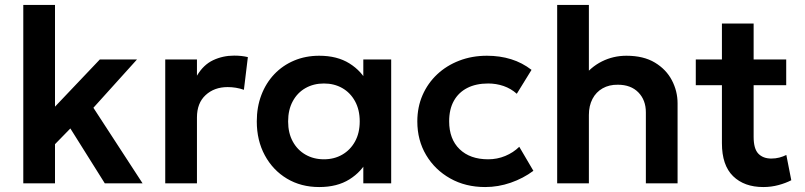

<svg xmlns="http://www.w3.org/2000/svg" viewBox="-20 -740 3250 775"><path d="M74 0V-720H202V-309.5L383 -500H533L357 -305L555.5 0H403L264 -221.5L202 -158V0Z M647 0V-500H775V-434.5Q801 -478.5 840.2 -497Q879.5 -515.5 925 -515.5Q941 -515.5 954.5 -514Q968 -512.5 980.5 -509.5L964.5 -377.5Q949 -383 932.2 -385.8Q915.5 -388.5 899 -388.5Q845 -388.5 810 -356.2Q775 -324 775 -266V0Z M1268.5 15Q1195 15 1138.2 -19Q1081.5 -53 1049 -113Q1016.5 -173 1016.5 -250Q1016.5 -308 1035 -356.5Q1053.5 -405 1087.2 -440.5Q1121 -476 1167.2 -495.5Q1213.5 -515 1268.5 -515Q1341 -515 1390.5 -484Q1440 -453 1464.5 -403.5L1446.5 -376V-500H1559V0H1446.5V-124L1464.5 -96.5Q1440 -47 1390.5 -16Q1341 15 1268.5 15ZM1287.5 -97Q1329 -97 1361.5 -115.8Q1394 -134.5 1413 -168.8Q1432 -203 1432 -250Q1432 -297 1413 -331.5Q1394 -366 1361.5 -384.5Q1329 -403 1287.5 -403Q1246 -403 1213.2 -384.5Q1180.5 -366 1161.8 -331.5Q1143 -297 1143 -250Q1143 -203 1161.8 -168.8Q1180.5 -134.5 1213.2 -115.8Q1246 -97 1287.5 -97Z M1938.5 15Q1859 15 1797.2 -19.8Q1735.5 -54.5 1700 -114.2Q1664.5 -174 1664.5 -250Q1664.5 -307.5 1685.5 -355.8Q1706.5 -404 1744.5 -439.8Q1782.5 -475.5 1833.8 -495.2Q1885 -515 1945.5 -515Q1998 -515 2043 -501Q2088 -487 2125.5 -458L2066 -361.5Q2042.5 -382.5 2012.8 -392.8Q1983 -403 1950.5 -403Q1901.5 -403 1866.2 -385Q1831 -367 1812 -333Q1793 -299 1793 -250.5Q1793 -178.5 1835.2 -137.8Q1877.5 -97 1950.5 -97Q1987 -97 2019.5 -110.5Q2052 -124 2076 -147.5L2133 -50.5Q2092 -20 2041.5 -2.5Q1991 15 1938.5 15Z M2229 0V-720H2357V-394.5L2330.5 -424.5Q2363.5 -469 2409.5 -492Q2455.5 -515 2508.5 -515Q2577.5 -515 2623.2 -487.5Q2669 -460 2692 -416Q2715 -372 2715 -323V0H2587V-286.5Q2587 -336 2556.8 -367Q2526.5 -398 2474 -398Q2439 -398.5 2412.5 -383.5Q2386 -368.5 2371.5 -340.8Q2357 -313 2357 -276V0Z M3061 15Q2984 15 2939 -29Q2894 -73 2894 -162V-645H3022V-500H3153.5V-396H3022V-187.5Q3022 -139.5 3041 -119.8Q3060 -100 3093.5 -100Q3110.5 -100 3125.8 -104Q3141 -108 3154 -114.5L3174 -12.5Q3152 -1 3122.5 7Q3093 15 3061 15ZM2788.5 -396V-500H2908.5V-396Z"/></svg>

Font: Geologica Medium
Style: Regular
Weight: 500
Designer: Sindre Bremnes, Frode Helland
Foundry: Monokrom Skriftforlag AS
Version: Version 1.010;gftools[0.9.28]